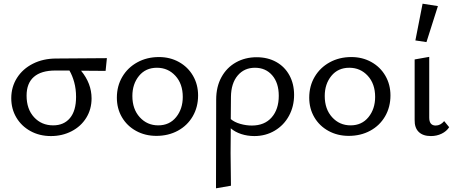

<svg xmlns="http://www.w3.org/2000/svg" viewBox="-20 -731 2473 1040"><path d="M552 -347 419 -348Q476 -279 476 -198Q476 -139 447 -92.5Q418 -46 367.5 -20Q317 6 256 6Q194 6 145 -21Q96 -48 68.5 -94.5Q41 -141 41 -199Q41 -260 72 -309Q103 -358 158.5 -386Q214 -414 285 -414L559 -416ZM356 -349H280Q203 -349 163.5 -314.5Q124 -280 124 -213Q124 -140 164.5 -96Q205 -52 268 -52Q326 -52 359 -91.5Q392 -131 392 -206Q392 -249 382 -285.5Q372 -322 356 -349Z M613 -202Q613 -265 642.5 -315Q672 -365 724 -393.5Q776 -422 841 -422Q901 -422 949.5 -395Q998 -368 1025.5 -320.5Q1053 -273 1053 -214Q1053 -151 1024 -101Q995 -51 943.5 -23Q892 5 827 5Q766 5 717 -22Q668 -49 640.5 -96Q613 -143 613 -202ZM970 -206Q970 -277 930 -320.5Q890 -364 830 -364Q769 -364 733 -320Q697 -276 697 -211Q697 -140 737 -96Q777 -52 837 -52Q898 -52 934 -96.5Q970 -141 970 -206Z M1573 -217Q1573 -155 1545.5 -104Q1518 -53 1468.5 -23.5Q1419 6 1358 6Q1320 6 1286.5 -5Q1253 -16 1230 -36L1229 99Q1229 151 1231 275L1150 289Q1151 125 1151 -192Q1151 -261 1179.5 -313Q1208 -365 1258 -393Q1308 -421 1370 -421Q1430 -421 1476 -395.5Q1522 -370 1547.5 -323.5Q1573 -277 1573 -217ZM1490 -212Q1490 -282 1454.5 -323Q1419 -364 1361 -364Q1303 -364 1267.5 -322Q1232 -280 1231 -207L1230 -86Q1250 -69 1281.5 -60Q1313 -51 1344 -51Q1413 -51 1451.5 -95Q1490 -139 1490 -212Z M1655 -202Q1655 -265 1684.5 -315Q1714 -365 1766 -393.5Q1818 -422 1883 -422Q1943 -422 1991.5 -395Q2040 -368 2067.5 -320.5Q2095 -273 2095 -214Q2095 -151 2066 -101Q2037 -51 1985.5 -23Q1934 5 1869 5Q1808 5 1759 -22Q1710 -49 1682.5 -96Q1655 -143 1655 -202ZM2012 -206Q2012 -277 1972 -320.5Q1932 -364 1872 -364Q1811 -364 1775 -320Q1739 -276 1739 -211Q1739 -140 1779 -96Q1819 -52 1879 -52Q1940 -52 1976 -96.5Q2012 -141 2012 -206Z M2226 -82V-409L2305 -423V-94Q2305 -51 2340 -51Q2366 -51 2386 -75L2413 -42Q2399 -20 2372.5 -7Q2346 6 2314 6Q2271 6 2248 -16.5Q2225 -39 2226 -82ZM2230 -512 2269 -711 2352 -698 2290 -503Z"/></svg>

Font: Ysabeau Medium
Style: Regular
Weight: 500
Designer: Christian Thalmann (Catharsis Fonts)
Version: Version 0.003